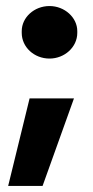

<svg xmlns="http://www.w3.org/2000/svg" viewBox="-20 -482 309 636"><path d="M144 -288C194 -288 236 -326 236 -373V-379C236 -424 194 -462 144 -462C93 -462 52 -424 52 -379V-373C52 -326 93 -288 144 -288ZM7 134H121L225 -156H78Z"/></svg>

Font: Fixel Display Bold
Style: Bold
Weight: 700
Designer: AlfaBravo + MacPaw
Foundry: Kyrylo Tkachov, Marchela Mozhyna, Serhii Makarenko, Maria Weinstein, Zakhar Kryvoshyya
Version: Version 1.211